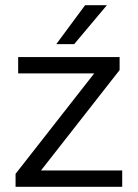

<svg xmlns="http://www.w3.org/2000/svg" viewBox="-20 -720 531 740"><path d="M138 -63H451V0H40V-50L343 -437H50V-500H441V-450ZM197 -550 308 -700H392L266 -550Z"/></svg>

Font: Fivo Sans
Style: Regular
Weight: 400
Designer: Alexander Slobzheninov
Foundry: Alexander Slobzheninov
Version: 1.0